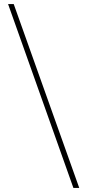

<svg xmlns="http://www.w3.org/2000/svg" viewBox="-20 -822 433 952"><path d="M344 110 20 -802H48L373 110Z"/></svg>

Font: Display Regular
Style: Regular
Weight: 400
Designer: Latin by Veronika Burian and Jose Scaglione. Greek by Irene Vlachou. Cyrillic by Vera Evstafieva.
Foundry: TypeTogether
Version: Version 3.002